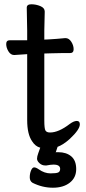

<svg xmlns="http://www.w3.org/2000/svg" viewBox="-20 -671 400 897"><path d="M168 19Q145 13 130 -11Q107 -44 107 -110V-418Q100 -418 47 -414H46Q30 -414 19.5 -431Q9 -448 9 -465.5Q9 -483 26 -483H107V-528L105 -635Q105 -651 126.5 -651Q148 -651 168.5 -642.5Q189 -634 189 -617L187 -528V-486L209 -487Q245 -489 285 -493H286Q302 -493 313 -476Q324 -459 324 -441Q324 -423 307 -423H268Q240 -423 220 -422L187 -421V-108Q187 -70 192.5 -61Q198 -52 214 -52Q254 -52 306 -92Q325 -106 339 -106Q353 -106 353 -90Q353 -66 306 -22Q276 5 249 15L241 39Q236 40 241.5 40Q247 40 252 40Q290 40 313 59.5Q336 79 336 119Q336 159 306 182.5Q276 206 227 206Q178 206 132 183Q119 175 119 157.5Q119 140 125 125.5Q131 111 139.5 111Q148 111 161 120Q188 139 216 139Q244 139 252.5 134.5Q261 130 261 118Q261 98 230 98Q217 98 197 102H191Q176 102 164.5 91.5Q153 81 153 70.5Q153 60 159 44Q164 30 168 19Z"/></svg>

Font: LXGW WenKai Lite Medium
Style: Regular
Weight: 500
Designer: LXGW / Fontworks Inc.
Foundry: LXGW / Fontworks Inc.
Version: Version 1.511; March 25, 2025